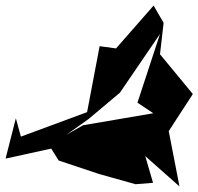

<svg xmlns="http://www.w3.org/2000/svg" viewBox="-27 -733 713 690"><path d="M571 -249 666 -395 548 -538 561 -651 525 -713 390 -559 331 -567 286 -330 48 -242 30 -308 -7 -163 157 -199 184 -156 328 -108 460 -71 523 -76 495 -172 618 -63 571 -305 495 -179ZM212 -249 291 -305 404 -400 548 -611 467 -364 524 -326 272 -283Z"/></svg>

Font: Asimov Silicon
Style: Regular
Weight: 400
Designer: Google
Version: Version 2.000980; 2014